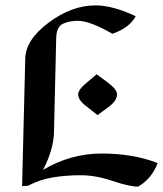

<svg xmlns="http://www.w3.org/2000/svg" viewBox="-20 -691 609 717"><path d="M495.6 5.9Q462.9 5.9 400.1 -15.4Q337.4 -36.6 282.2 -36.6Q224.6 -36.6 176.3 -28.3Q127.9 -20 86.9 1.5Q82 3.9 62.5 3.9L74.2 -468.8Q74.2 -541 160.9 -606Q247.6 -670.9 336.4 -670.9Q401.4 -670.9 486.8 -630.4Q463.4 -586.9 399.9 -564.9Q315.4 -613.3 270 -613.3Q238.8 -613.3 214.8 -602.1Q190.9 -590.8 189.9 -549.3L181.6 -198.2Q180.2 -131.8 140.6 -56.6Q244.1 -117.7 359.4 -117.7Q477.5 -117.7 568.8 -82Q545.9 -22.5 495.6 5.9ZM344.2 -261.2 305.7 -291.5Q272 -315.9 272 -338.4Q272 -356.4 303.7 -382.3L340.8 -413.6L383.3 -382.3Q417 -356.9 417 -338.4Q417 -314.9 385.3 -291.5Z"/></svg>

Font: Balgruf
Style: Regular
Weight: 500
Designer: Paul James MIller
Foundry: High-Logic / Made with FontCreator
Version: Version 1.201;March 28, 2021;FontCreator 13.0.0.2683 64-bit